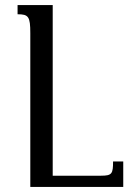

<svg xmlns="http://www.w3.org/2000/svg" viewBox="-20 -734 514 754"><path d="M464 -100H424C424 -52 420 -44 377 -44H187V-714H49V-678C92 -678 99 -669 99 -604V0H464Z"/></svg>

Font: Noto Serif Armenian SemiCondensed
Style: Regular
Weight: 400
Width: 4
Designer: Monotype Design Team
Foundry: Monotype Imaging Inc.
Version: Version 2.008